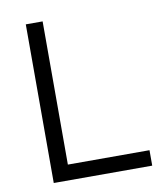

<svg xmlns="http://www.w3.org/2000/svg" viewBox="-79 -754 711 820"><g transform="rotate(-10 277.0 -344.0)"><path d="M88 0V-688H161V-67H515V0Z"/></g></svg>

Font: Outfit Light
Style: Regular
Weight: 300
Designer: Rodrigo Fuenzalida
Foundry: fragTYPE
Version: Version 1.100; ttfautohint (v1.8.4.7-5d5b)